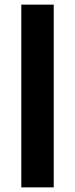

<svg xmlns="http://www.w3.org/2000/svg" viewBox="-20 -809 324 829"><path d="M72 -789H212V0H72Z"/></svg>

Font: Reem Kufi
Style: Bold
Weight: 700
Designer: Khaled Hosny
Version: Version 1.001